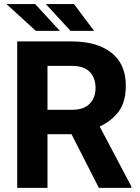

<svg xmlns="http://www.w3.org/2000/svg" viewBox="-20 -912 678 932"><path d="M63.5 -710.9H328.1Q450.7 -710.9 520.8 -656Q590.8 -601.1 590.8 -496.1Q590.8 -409.7 548.3 -360.4Q505.9 -311 435.1 -286.6L388.7 -260.7H161.1L160.2 -378.9H328.1Q385.7 -378.9 414.8 -408Q443.8 -437 443.8 -484.9Q443.8 -534.2 415.5 -563.2Q387.2 -592.3 328.1 -592.3H210.5V0H63.5ZM460 0 298.3 -316.9 453.6 -317.4 617.7 -6.8V0ZM270.5 -762.2 150.9 -892.1H11.7L153.8 -762.2ZM436.5 -762.2 339.4 -892.1H202.6L322.3 -762.2Z"/></svg>

Font: RobotoDEMO
Style: Regular
Weight: 400
Designer: Christian Robertson
Foundry: Google
Version: Version 2.136